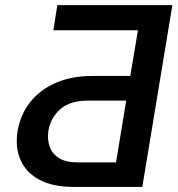

<svg xmlns="http://www.w3.org/2000/svg" viewBox="-20 -737 700 757"><path d="M541 0H269.5Q189 0 136.2 -27.8Q83.5 -55.7 61.3 -105.5Q39.1 -155.3 49.3 -220.2Q60.5 -285.6 98.9 -334.2Q137.2 -382.8 199.5 -410.2Q261.7 -437.5 343.3 -437.5H493.7L523.9 -617.7H190.4L206.1 -716.8H659.7ZM437.5 -96.7 477.5 -340.3H325.7Q255.4 -340.3 217.3 -306.2Q179.2 -272 170.9 -221.7Q166 -188 175.5 -159.7Q185.1 -131.3 212.2 -114Q239.3 -96.7 285.6 -96.7Z"/></svg>

Font: Inter Medium
Style: Italic
Weight: 500
Italic angle: -9.3988°
Designer: Rasmus Andersson
Foundry: rsms
Version: Version 4.001;git-66647c0bb